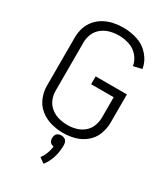

<svg xmlns="http://www.w3.org/2000/svg" viewBox="-233 -849 1041 1187"><g transform="rotate(30 287.5 -255.0)"><path d="M279 233 242 207Q272 166 280 110Q273 109 266 106Q255 101 250 90.5Q245 80 245 68.5Q245 57 250 46.5Q255 36 265.5 31Q276 26 288 26Q299 26 309.5 31Q320 36 325 46.5Q330 57 330 68V70V85Q326 173 279 233ZM330 79V70V74ZM287 8Q244 8 201.5 -3.5Q159 -15 124.5 -42.5Q90 -70 73 -111Q56 -152 56 -195V-540Q56 -575 66.5 -608.5Q77 -642 100 -669Q123 -696 153.5 -712.5Q184 -729 218.5 -736Q253 -743 287 -743Q339 -743 388.5 -727Q438 -711 473 -670.5Q508 -630 516 -580L456 -566Q450 -603 424.5 -633Q399 -663 362 -675Q325 -687 287 -687Q256 -687 225 -679Q194 -671 168.5 -651Q143 -631 130.5 -601.5Q118 -572 118 -540V-195Q118 -163 130.5 -133.5Q143 -104 168.5 -84Q194 -64 224.5 -56Q255 -48 287 -48Q318 -48 348 -56.5Q378 -65 402 -85Q426 -105 437.5 -134.5Q449 -164 449 -195V-340H288V-396H511V-195Q511 -152 495.5 -111.5Q480 -71 446.5 -43Q413 -15 371.5 -3.5Q330 8 287 8Z"/></g></svg>

Font: Jozsika Light
Style: Regular
Weight: 300
Monospace: yes
Designer: Belleve Invis
Foundry: Belleve Invis
Version: 2.1.0